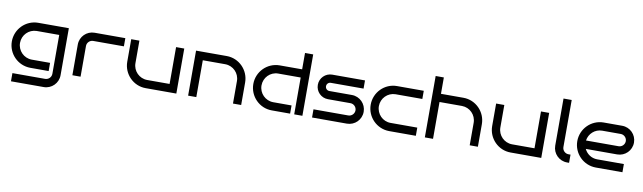

<svg xmlns="http://www.w3.org/2000/svg" viewBox="-48 -1430 7741 2310"><g transform="rotate(10 3823.0 -275.0)"><path d="M685 -550H310C159 -549 37 -426 37 -275C37 -124 159 -1 310 0H535V-100H310C214 -101 137 -179 137 -275C137 -371 214 -449 310 -450H585V25C585 66 551 100 510 100H110V200H510C606 200 685 122 685 25Z M1375 -550H1000C903 -550 825 -472 825 -375V0H925V-375C925 -416 959 -450 1000 -450H1375Z M2095 -550H1995V-100H1720C1624 -101 1547 -179 1547 -275V-550H1447V-275C1447 -124 1569 0 1720 0H2095Z M2339 -450H2614C2710 -449 2787 -371 2787 -275V0H2887V-275C2887 -426 2765 -550 2614 -550H2239V0H2339Z M3635 -750H3535V-550H3260C3109 -549 2987 -426 2987 -275C2987 -124 3109 0 3260 0H3485V-100H3260C3164 -101 3087 -179 3087 -275C3087 -371 3164 -450 3260 -450H3535V0H3635Z M4353 -175C4353 -272 4275 -350 4178 -350H3903C3875 -350 3853 -372 3853 -400C3853 -428 3875 -450 3903 -450H4303V-550H3903C3820 -550 3753 -483 3753 -400C3753 -317 3820 -250 3903 -250H4178C4219 -250 4253 -216 4253 -175C4253 -134 4219 -100 4178 -100H3753V0H4178C4275 0 4353 -78 4353 -175Z M5021 -100H4694C4598 -100 4521 -179 4521 -275C4521 -371 4598 -449 4694 -450H5021V-550H4694C4543 -550 4421 -426 4421 -275C4421 -124 4543 -1 4694 0H5021Z M5779 -275C5779 -426 5657 -550 5506 -550H5231V-750H5131V0H5231V-450H5506C5602 -449 5679 -371 5679 -275V0H5779Z M6553 -550H6453V-100H6178C6082 -101 6005 -179 6005 -275V-550H5905V-275C5905 -124 6027 0 6178 0H6553Z M6893 -100H6868C6827 -100 6793 -134 6793 -175V-750H6693V-175C6693 -78 6771 0 6868 0H6893Z M7620 -375C7620 -472 7542 -550 7445 -550H7218C7067 -549 6945 -426 6945 -275C6945 -124 7067 -1 7218 0H7545V-100H7218C7149 -100 7090 -141 7062 -200H7445C7542 -200 7620 -278 7620 -375ZM7047 -300C7059 -384 7130 -450 7218 -450H7445C7486 -450 7520 -416 7520 -375C7520 -334 7486 -300 7445 -300Z"/></g></svg>

Font: Bruno Ace
Style: Regular
Weight: 400
Designer: Astigmatic (AOETI)
Foundry: Astigmatic (AOETI)
Version: Version 1.000